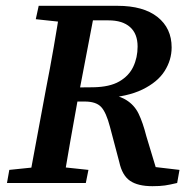

<svg xmlns="http://www.w3.org/2000/svg" viewBox="-20 -629 646 660"><path d="M4 0 12 -45 138 -58H162L284 -45L275 0ZM78 0 138 -323Q152 -394 164.5 -466Q177 -538 188 -609H309L247 -285Q234 -214 221.5 -142.5Q209 -71 197 0ZM103 -563 113 -609H250L239 -550H224ZM504 11Q454 11 427 -7.5Q400 -26 390 -72L358 -193Q345 -243 327.5 -261.5Q310 -280 271 -280H190L199 -328L301 -329Q357 -330 390 -349Q423 -368 438 -399.5Q453 -431 453 -469Q453 -513 427 -536Q401 -559 353 -559H241L251 -609H384Q473 -609 521.5 -570.5Q570 -532 570 -466Q570 -423 546 -385Q522 -347 470 -321.5Q418 -296 333 -291L329 -310Q385 -303 413.5 -285.5Q442 -268 456.5 -238Q471 -208 483 -161L525 -22L444 -63L597 -45L589 0Q564 6 547 8.5Q530 11 504 11Z"/></svg>

Font: Lisu Bosa Black
Style: Italic
Weight: 900
Italic angle: -19°
Designer: David Morse, Annie Olsen, Victor Gaultney, Frank Grießhammer (Latin)
Foundry: SIL International
Version: Version 2.000